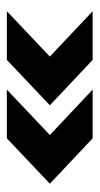

<svg xmlns="http://www.w3.org/2000/svg" viewBox="115 -489 291 561"><g transform="rotate(-90 260.5 -208.5)"><path d="M136.8 -83.3H279.2L146.5 -208.3L279.2 -334H136.8L4.2 -208.3ZM366 -83.3H508.3L375.7 -208.3L508.3 -334H366L233.3 -208.3Z"/></g></svg>

Font: Afacad
Style: Bold
Weight: 700
Designer: Kristian Moeller
Foundry: Dicotype
Version: Version 1.000